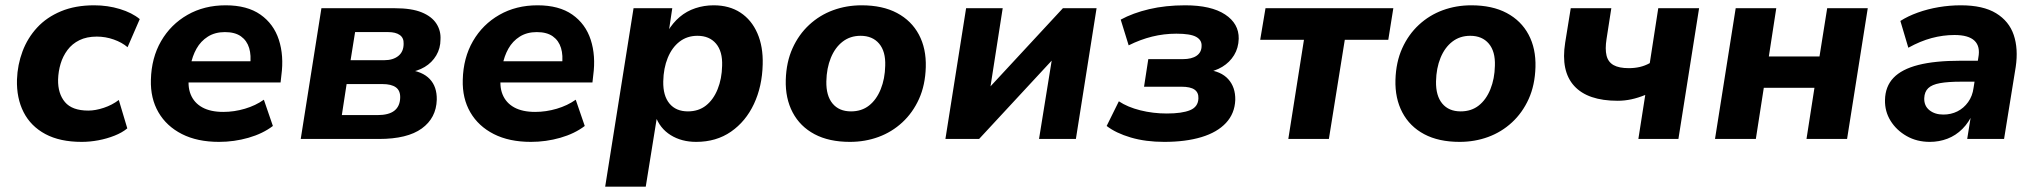

<svg xmlns="http://www.w3.org/2000/svg" viewBox="-20 -524 7684 724"><path d="M288 11Q206 11 151 -18.5Q96 -48 69 -101Q42 -154 44 -224Q46 -280 65 -330.5Q84 -381 120 -420Q156 -459 210 -481.5Q264 -504 335 -504Q386 -504 432 -490Q478 -476 507 -452L461 -346Q440 -364 409 -375Q378 -386 345 -386Q307 -386 279.5 -372.5Q252 -359 234.5 -335.5Q217 -312 208.5 -283.5Q200 -255 199 -224Q198 -171 225 -139Q252 -107 313 -107Q340 -107 371.5 -117.5Q403 -128 428 -147L460 -40Q441 -24 412 -12.5Q383 -1 351 5Q319 11 288 11Z M806 11Q724 11 666 -18.5Q608 -48 577.5 -100.5Q547 -153 549 -223Q551 -306 587.5 -369Q624 -432 687 -468Q750 -504 831 -504Q912 -504 962 -469Q1012 -434 1031.5 -374Q1051 -314 1041 -240L1038 -213H671L683 -293H938L923 -278Q928 -315 919.5 -343Q911 -371 888.5 -387Q866 -403 828 -403Q791 -403 764 -386Q737 -369 721 -340.5Q705 -312 699 -278L694 -245Q686 -200 699 -168Q712 -136 743 -119Q774 -102 822 -102Q863 -102 903.5 -114Q944 -126 975 -148L1009 -49Q971 -20 917 -4.5Q863 11 806 11Z M1114 0 1192 -493H1469Q1532 -493 1570 -477.5Q1608 -462 1625.5 -435Q1643 -408 1641 -375Q1641 -342 1625 -315Q1609 -288 1581.5 -271.5Q1554 -255 1516 -250L1518 -261Q1573 -255 1600.5 -226Q1628 -197 1627 -148Q1625 -79 1570.5 -39.5Q1516 0 1409 0ZM1269 -90H1403Q1446 -90 1467 -106.5Q1488 -123 1489 -155Q1490 -182 1473 -194.5Q1456 -207 1422 -207H1287ZM1302 -297H1429Q1462 -297 1482 -313Q1502 -329 1502 -359Q1503 -381 1487.5 -392Q1472 -403 1444 -403H1319Z M1982 11Q1900 11 1842 -18.5Q1784 -48 1753.5 -100.5Q1723 -153 1725 -223Q1727 -306 1763.5 -369Q1800 -432 1863 -468Q1926 -504 2007 -504Q2088 -504 2138 -469Q2188 -434 2207.5 -374Q2227 -314 2217 -240L2214 -213H1847L1859 -293H2114L2099 -278Q2104 -315 2095.5 -343Q2087 -371 2064.5 -387Q2042 -403 2004 -403Q1967 -403 1940 -386Q1913 -369 1897 -340.5Q1881 -312 1875 -278L1870 -245Q1862 -200 1875 -168Q1888 -136 1919 -119Q1950 -102 1998 -102Q2039 -102 2079.5 -114Q2120 -126 2151 -148L2185 -49Q2147 -20 2093 -4.5Q2039 11 1982 11Z M2262 180 2369 -493H2515L2502 -406H2498Q2517 -438 2543 -460Q2569 -482 2602 -493Q2635 -504 2671 -504Q2730 -504 2772 -476.5Q2814 -449 2836 -398.5Q2858 -348 2856 -281Q2854 -198 2823 -132Q2792 -66 2736.5 -27.5Q2681 11 2605 11Q2550 11 2509 -14.5Q2468 -40 2451 -88L2458 -87L2415 180ZM2574 -104Q2614 -104 2642 -126Q2670 -148 2686 -187.5Q2702 -227 2703 -276Q2705 -330 2680 -359.5Q2655 -389 2610 -389Q2571 -389 2542.5 -367Q2514 -345 2498 -306Q2482 -267 2481 -217Q2480 -163 2504.5 -133.5Q2529 -104 2574 -104Z M3185 11Q3106 11 3051.5 -18Q2997 -47 2969 -100Q2941 -153 2943 -223Q2945 -290 2968.5 -342Q2992 -394 3031.5 -430.5Q3071 -467 3121.5 -485.5Q3172 -504 3229 -504Q3308 -504 3362.5 -475Q3417 -446 3445 -393.5Q3473 -341 3471 -271Q3469 -203 3445.5 -151Q3422 -99 3382.5 -62.5Q3343 -26 3292.5 -7.5Q3242 11 3185 11ZM3189 -104Q3229 -104 3257 -126Q3285 -148 3301 -187.5Q3317 -227 3318 -276Q3320 -330 3295 -359.5Q3270 -389 3225 -389Q3186 -389 3157.5 -367Q3129 -345 3113 -306Q3097 -267 3096 -217Q3095 -163 3119.5 -133.5Q3144 -104 3189 -104Z M3545 0 3623 -493H3761L3710 -166H3685L3988 -493H4115L4037 0H3898L3951 -328H3976L3672 0Z M4370 11Q4300 11 4244 -5.5Q4188 -22 4153 -49L4199 -142Q4232 -120 4280 -108Q4328 -96 4380 -96Q4437 -96 4467.5 -108.5Q4498 -121 4499 -153Q4500 -175 4484.5 -186Q4469 -197 4435 -197H4294L4310 -301H4440Q4474 -301 4492.5 -314Q4511 -327 4511 -351Q4512 -373 4490.5 -385Q4469 -397 4416 -397Q4369 -397 4324.5 -386Q4280 -375 4236 -353L4206 -450Q4252 -475 4313.5 -489.5Q4375 -504 4449 -504Q4547 -504 4599.5 -469.5Q4652 -435 4651 -378Q4650 -343 4633.5 -316Q4617 -289 4589 -272Q4561 -255 4524 -250L4530 -261Q4584 -256 4611.5 -225.5Q4639 -195 4638 -147Q4636 -96 4603 -60.5Q4570 -25 4510.5 -7Q4451 11 4370 11Z M4838 0 4897 -374H4732L4752 -493H5234L5215 -374H5051L4991 0Z M5484 11Q5405 11 5350.5 -18Q5296 -47 5268 -100Q5240 -153 5242 -223Q5244 -290 5267.5 -342Q5291 -394 5330.5 -430.5Q5370 -467 5420.5 -485.5Q5471 -504 5528 -504Q5607 -504 5661.5 -475Q5716 -446 5744 -393.5Q5772 -341 5770 -271Q5768 -203 5744.5 -151Q5721 -99 5681.5 -62.5Q5642 -26 5591.5 -7.5Q5541 11 5484 11ZM5488 -104Q5528 -104 5556 -126Q5584 -148 5600 -187.5Q5616 -227 5617 -276Q5619 -330 5594 -359.5Q5569 -389 5524 -389Q5485 -389 5456.5 -367Q5428 -345 5412 -306Q5396 -267 5395 -217Q5394 -163 5418.5 -133.5Q5443 -104 5488 -104Z M6158 0 6184 -166Q6157 -155 6131.5 -149.5Q6106 -144 6080 -144Q5967 -144 5916 -200Q5865 -256 5882 -363L5903 -493H6056L6038 -377Q6032 -339 6038 -314.5Q6044 -290 6064.5 -278.5Q6085 -267 6122 -267Q6144 -267 6163.5 -271.5Q6183 -276 6201 -286L6233 -493H6387L6309 0Z M6447 0 6525 -493H6678L6650 -311H6841L6870 -493H7023L6945 0H6792L6822 -193H6631L6601 0Z M7257 11Q7208 11 7169.5 -11Q7131 -33 7109 -68.5Q7087 -104 7088 -147Q7089 -198 7120 -230.5Q7151 -263 7213.5 -279Q7276 -295 7373 -295H7451L7439 -216H7375Q7326 -216 7295.5 -210.5Q7265 -205 7251 -191.5Q7237 -178 7236 -154Q7235 -125 7255.5 -108.5Q7276 -92 7308 -92Q7337 -92 7361 -104Q7385 -116 7401.5 -139Q7418 -162 7422 -193L7440 -307Q7448 -349 7425.5 -370.5Q7403 -392 7350 -392Q7307 -392 7264 -380.5Q7221 -369 7176 -344L7146 -445Q7174 -463 7211.5 -476.5Q7249 -490 7290.5 -497Q7332 -504 7374 -504Q7458 -504 7507 -474Q7556 -444 7573.5 -392Q7591 -340 7581 -272L7537 0H7398L7414 -100H7421Q7405 -63 7380 -38Q7355 -13 7323.5 -1Q7292 11 7257 11Z"/></svg>

Font: Nunito Sans 11pt ExtraBold
Style: Italic
Weight: 800
Italic angle: -9°
Version: Version 3.101;gftools[0.9.27]